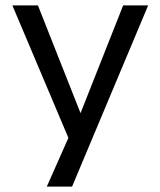

<svg xmlns="http://www.w3.org/2000/svg" viewBox="-20 -514 596 714"><path d="M154 180 248 -32V31L26 -494H121L282 -87H277L438 -494H531L248 180Z"/></svg>

Font: Nunito Sans 8pt
Style: Regular
Weight: 400
Version: Version 3.101;gftools[0.9.27]